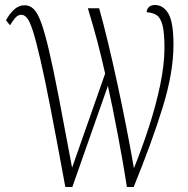

<svg xmlns="http://www.w3.org/2000/svg" viewBox="-20 -747 751 767"><path d="M241 0Q207 -185 183 -309Q159 -433 141.5 -508.5Q124 -584 111.5 -623Q99 -662 88 -675Q77 -688 66 -688Q51 -688 40 -674.5Q29 -661 20 -646L4 -666Q17 -691 36 -708.5Q55 -726 78 -726Q99 -726 114.5 -711Q130 -696 144.5 -656.5Q159 -617 176 -544.5Q193 -472 215 -357.5Q237 -243 268 -77L400 -453Q384 -525 368 -585Q352 -645 331 -714H376Q393 -654 411.5 -577Q430 -500 448.5 -414.5Q467 -329 484 -242.5Q501 -156 515 -75Q547 -154 575 -240Q603 -326 620 -408Q637 -490 637 -555Q637 -617 629 -647Q621 -677 605 -687Q589 -697 566 -698Q566 -709 574 -718Q582 -727 599 -727Q632 -727 652.5 -693Q673 -659 673 -568Q673 -458 630 -318.5Q587 -179 514 0H487Q481 -40 471.5 -94.5Q462 -149 451 -207Q440 -265 429.5 -317Q419 -369 411 -404L269 0Z"/></svg>

Font: Noto Serif ExtraCondensed ExtraLight
Style: Regular
Weight: 200
Width: 2
Designer: Monotype Design Team
Foundry: Monotype Imaging Inc.
Version: Version 2.015